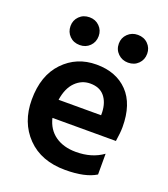

<svg xmlns="http://www.w3.org/2000/svg" viewBox="-132 -805 793 904"><g transform="rotate(20 264.5 -352.5)"><path d="M452 -28Q399 5 299 5Q178 5 108 -67Q38 -139 38 -253Q38 -374 104 -443Q170 -512 269 -512Q368 -512 426 -452Q484 -392 484 -277Q484 -249 477 -205H159Q172 -150 213.5 -121Q255 -92 317 -92Q397 -92 452 -132ZM272 -418Q229 -418 197.5 -386.5Q166 -355 157 -295H370V-310Q368 -359 343.5 -388.5Q319 -418 272 -418ZM475 -641Q475 -611 455 -591Q435 -571 404 -571Q374 -571 353.5 -591Q333 -611 333 -641Q333 -670 353.5 -690Q374 -710 404 -710Q435 -710 455 -690Q475 -670 475 -641ZM232 -641Q232 -611 212 -591Q192 -571 162 -571Q131 -571 111 -591Q91 -611 91 -641Q91 -670 111 -690Q131 -710 162 -710Q192 -710 212 -690Q232 -670 232 -641Z"/></g></svg>

Font: Hind Madurai SemiBold
Style: Regular
Weight: 600
Designer: Jyotish Sonowal
Foundry: Indian Type Foundry
Version: Version 1.001;PS 1.0;hotconv 1.0.86;makeotf.lib2.5.63406; tt